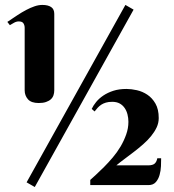

<svg xmlns="http://www.w3.org/2000/svg" viewBox="-20 -751 704 779"><path d="M493.2 -390.1Q512.7 -390.1 535.4 -385Q558.1 -379.9 577.9 -366.7Q597.7 -353.5 610.8 -330.6Q624 -307.6 624 -272Q624 -252 615.5 -233.9Q606.9 -215.8 593 -198.7Q579.1 -181.6 561 -165.8Q543 -149.9 523.9 -135.3Q504.9 -120.6 486.1 -106.7Q467.3 -92.8 452.1 -80.1H581.1Q599.6 -80.1 607.7 -87.4Q615.7 -94.7 618.2 -108.9H633.8Q633.8 -95.7 633.1 -76.9Q632.3 -58.1 627.4 -41Q622.6 -23.9 612.1 -12Q601.6 0 582 0H346.2V-21Q355.5 -29.3 370.4 -43Q385.3 -56.6 402.6 -74Q419.9 -91.3 437.5 -112.1Q455.1 -132.8 469 -156.2Q482.9 -179.7 491.9 -205.1Q501 -230.5 501 -256.8Q501 -272 497.3 -286.6Q493.7 -301.3 485.8 -312.7Q478 -324.2 465.6 -331.1Q453.1 -337.9 435.1 -337.9Q420.4 -337.9 409.7 -334.7Q398.9 -331.5 390.9 -326.2Q382.8 -320.8 376.2 -313.7Q369.6 -306.6 363.8 -298.8L352.1 -309.1Q358.4 -322.8 370.1 -337.2Q381.8 -351.6 399.2 -363.3Q416.5 -375 439.7 -382.6Q462.9 -390.1 493.2 -390.1ZM200.2 -384.8Q200.2 -374 197 -364.5Q193.8 -355 186.3 -348.1Q178.7 -341.3 166.7 -337.2Q154.8 -333 137.2 -333Q106.9 -333 93.5 -348.1Q80.1 -363.3 80.1 -384.8V-638.2Q80.1 -648.4 75.2 -656.2Q70.3 -664.1 56.2 -664.1Q46.4 -664.1 36.9 -658.7Q27.3 -653.3 20 -648.9L9.8 -662.1Q30.3 -675.8 49.3 -688.5Q68.4 -701.2 85.9 -710.4Q103.5 -719.7 119.9 -725.3Q136.2 -731 151.9 -731Q174.8 -731 187.5 -722.4Q200.2 -713.9 200.2 -694.8ZM488.8 -731 522 -711.9 121.1 7.8 87.9 -11.2Z"/></svg>

Font: Berkshire Swash
Style: Regular
Weight: 400
Designer: Astigmatic (AOETI)
Foundry: Astigmatic (AOETI)
Version: Version 1.001